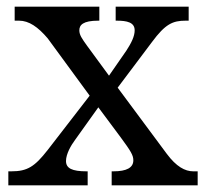

<svg xmlns="http://www.w3.org/2000/svg" viewBox="-20 -556 618 576"><path d="M5 0H243V-42H240C196 -42 178 -51 178 -73C178 -94 193 -120 205 -136L275 -234L342 -144C373 -102 380 -90 380 -75C380 -53 360 -42 320 -42H315V0H573V-42H560C535 -42 509 -56 480 -95L333 -293L436 -430C476 -484 498 -494 537 -494H546V-536H327V-494H330C361 -494 384 -489 384 -465C384 -447 374 -427 359 -404L307 -329L241 -419C226 -440 218 -451 218 -465C218 -481 229 -494 275 -494H278V-536H24V-494H37C67 -494 94 -475 123 -441L249 -269L123 -106C84 -56 62 -42 14 -42H5Z"/></svg>

Font: Noto Serif Balinese
Style: Regular
Weight: 400
Designer: Monotype Design Team
Foundry: Monotype Imaging Inc.
Version: Version 2.005